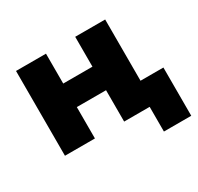

<svg xmlns="http://www.w3.org/2000/svg" viewBox="-143 -687 1044 1010"><g transform="rotate(-30 379.0 -182.5)"><path d="M580 150V0H532V-143H746V150ZM65.5 0V-515H247.5V-333.5H425V-515H607V0H425V-190.5H247.5V0Z"/></g></svg>

Font: Geologica Cursive ExtraBold
Style: Regular
Weight: 800
Designer: Sindre Bremnes, Frode Helland
Foundry: Monokrom Skriftforlag AS
Version: Version 1.010;gftools[0.9.28]